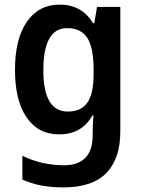

<svg xmlns="http://www.w3.org/2000/svg" viewBox="-20 -573 615 833"><path d="M239 -553Q286 -553 322 -533.5Q358 -514 384 -472H389L401 -543H502V-3Q502 115 441.5 177.5Q381 240 255 240Q203 240 160 232Q117 224 77 206V103Q162 144 259 144Q318 144 350 112Q382 80 382 14V0Q382 -15 383 -36Q384 -57 386 -72H381Q356 -29 320 -9.5Q284 10 236 10Q146 10 95.5 -63.5Q45 -137 45 -270Q45 -404 96.5 -478.5Q148 -553 239 -553ZM271 -451Q168 -451 168 -268Q168 -89 274 -89Q331 -89 358.5 -127Q386 -165 386 -250V-272Q386 -367 358.5 -409Q331 -451 271 -451Z"/></svg>

Font: Noto Sans Arabic UI SmCn SmBd
Style: Regular
Weight: 600
Width: 4
Designer: Monotype Design Team, Nadine Chahine and Nizar Qandah
Foundry: Monotype Imaging Inc.
Version: Version 2.010; ttfautohint (v1.8.4.7-5d5b)